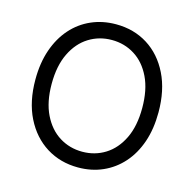

<svg xmlns="http://www.w3.org/2000/svg" viewBox="-108 -847 978 968"><g transform="rotate(15 381.0 -363.5)"><path d="M381.3 9.8Q288.6 9.8 215.8 -35.6Q143.1 -81.1 101.3 -164.8Q59.6 -248.5 59.6 -363.3Q59.6 -449.7 83.5 -518.8Q107.4 -587.9 150.6 -636.7Q193.8 -685.5 252.7 -711.4Q311.5 -737.3 381.3 -737.3Q474.6 -737.3 546.9 -691.9Q619.1 -646.5 660.6 -562.5Q702.1 -478.5 702.1 -363.3Q702.1 -276.9 678.5 -208Q654.8 -139.2 611.6 -90.6Q568.4 -42 509.8 -16.1Q451.2 9.8 381.3 9.8ZM381.3 -72.3Q447.3 -72.3 500.7 -105.7Q554.2 -139.2 585.7 -204.1Q617.2 -269 617.2 -363.3Q617.2 -458 585.7 -523.2Q554.2 -588.4 500.7 -621.8Q447.3 -655.3 381.3 -655.3Q315.4 -655.3 261.7 -621.8Q208 -588.4 176.3 -523.2Q144.5 -458 144.5 -363.3Q144.5 -269 176.3 -204.1Q208 -139.2 261.7 -105.7Q315.4 -72.3 381.3 -72.3Z"/></g></svg>

Font: Inter V
Style: 
Weight: 400
Designer: Rasmus Andersson
Foundry: rsms
Version: Version 4.000;git-a3f224843